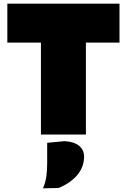

<svg xmlns="http://www.w3.org/2000/svg" viewBox="-20 -733 691 1046"><path d="M203 0V-501H20V-713H631V-501H448V0ZM214 293Q228.5 260 232.8 225.5Q237 191 237 156V45L332 36Q384 39 411 61.5Q438 84 438 120Q438 176 402 219.5Q366 263 300 291Z"/></svg>

Font: Commissioner Black
Style: Regular
Weight: 900
Designer: Kostas Bartsokas
Foundry: Kostas Bartsokas
Version: Version 1.000; ttfautohint (v1.8.3)